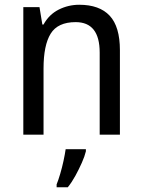

<svg xmlns="http://www.w3.org/2000/svg" viewBox="-20 -566 599 807"><path d="M313 -546Q398 -546 441 -500Q484 -454 484 -355V0H399V-345Q399 -473 298 -473Q223 -473 193 -424.5Q163 -376 163 -278V0H78V-536H146L158 -463H163Q186 -505 226.5 -525.5Q267 -546 313 -546ZM341 70Q336 91 324 118Q312 145 297 172.5Q282 200 265 221H218V209Q225 192 233 165Q241 138 247 110Q253 82 256 61H341Z"/></svg>

Font: Noto Sans Tamil SemiCondensed
Style: Regular
Weight: 400
Width: 4
Designer: Jelle Bosma - Monotype Design Team
Foundry: Monotype Imaging Inc.
Version: Version 2.004; ttfautohint (v1.8.4.7-5d5b)